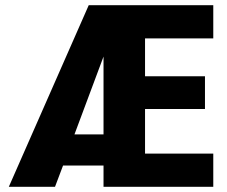

<svg xmlns="http://www.w3.org/2000/svg" viewBox="-20 -720 876 740"><path d="M539 -572V-426H770V-300H539V-128H802V0H379V-82H223L192 0H14L322 -700H802V-572ZM379 -202V-502L267 -202Z"/></svg>

Font: Sarabun ExtraBold
Style: Regular
Weight: 800
Version: Version 1.000; ttfautohint (v1.6)